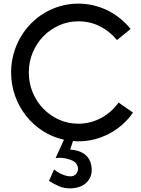

<svg xmlns="http://www.w3.org/2000/svg" viewBox="-20 -746 775 1054"><path d="M482.9 200.2Q479 225.1 467 241.9Q455.1 258.8 438.5 269Q421.9 279.3 402.3 283.7Q382.8 288.1 363.8 288.1Q331.5 288.1 304.7 276.6Q277.8 265.1 249 247.1L276.9 184.1Q293.5 198.2 309.3 205.8Q325.2 213.4 337.9 217.3Q352.5 221.7 366.2 222.2Q385.7 222.2 397 209.5Q408.2 196.8 408.2 180.2Q408.2 167.5 400.6 155.3Q393.1 143.1 376 134.8Q362.8 129.4 347.7 125.5Q335 122.1 318.6 120.6Q302.2 119.1 285.2 122.1L331.1 21Q268.6 7.3 215.6 -26.6Q162.6 -60.5 123.8 -109.4Q85 -158.2 63 -219.2Q41 -280.3 41 -348.1Q41 -400.4 54.2 -448.7Q67.4 -497.1 91.3 -539.1Q115.2 -581.1 148.9 -615.5Q182.6 -649.9 223.6 -674.6Q264.6 -699.2 312 -712.6Q359.4 -726.1 410.2 -726.1Q453.6 -726.1 494.1 -716.3Q534.7 -706.5 571.3 -688.5Q607.9 -670.4 639.6 -644.5Q671.4 -618.7 696.8 -586.9L622.1 -525.9Q584 -573.2 529.5 -601.1Q475.1 -628.9 410.2 -628.9Q353.5 -628.9 304.2 -606.7Q254.9 -584.5 217.8 -546.4Q180.7 -508.3 159.4 -457.3Q138.2 -406.2 138.2 -348.1Q138.2 -290 159.4 -238.8Q180.7 -187.5 217.8 -149.4Q254.9 -111.3 304.2 -89.1Q353.5 -66.9 410.2 -66.9Q444.3 -66.9 476.1 -75.2Q507.8 -83.5 535.9 -98.6Q564 -113.8 588.1 -135.3Q612.3 -156.7 630.9 -183.1L710 -127.9Q685.1 -91.8 652.3 -62.7Q619.6 -33.7 581.3 -13.2Q543 7.3 499.8 18.6Q456.5 29.8 410.2 29.8Q402.3 29.8 395.5 29.3Q388.7 28.8 380.9 27.8L365.2 75.2Q390.6 76.7 409.2 82.8Q427.7 88.9 440.9 97.9Q454.1 106.9 462.2 118.2Q470.2 129.4 475.1 140.6Q485.8 167.5 482.9 200.2Z"/></svg>

Font: McLaren
Style: Regular
Weight: 400
Designer: Astigmatic (AOETI)
Foundry: Astigmatic (AOETI)
Version: Version 1.000